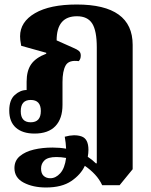

<svg xmlns="http://www.w3.org/2000/svg" viewBox="-20 -581 671 851"><path d="M184 250Q126 250 85 228.5Q44 207 44 164Q44 131 68 111Q92 91 130 82Q168 73 213 73Q245 73 273 78Q272 53 267 25Q310 13 341 23.5Q372 34 372 83Q372 98 369 114Q389 127 405 143H409V-371Q409 -445 388.5 -477Q368 -509 321 -509Q231 -509 231 -402L305 -369Q322 -362 330 -355Q338 -348 338 -335Q338 -319 329 -310Q285 -316 271 -291Q257 -266 257 -217V-116Q257 -55 225.5 -22Q194 11 133 11Q80 11 50.5 -15Q21 -41 21 -91Q21 -138 45.5 -160Q70 -182 98 -182V-219Q98 -267 118 -296Q138 -325 185 -343V-347L74 -378Q71 -393 70 -403Q69 -413 69 -420Q69 -484 135 -522.5Q201 -561 320 -561Q568 -561 568 -382V169L510 240H433Q421 214 401 192.5Q381 171 356 154Q338 193 296 221.5Q254 250 184 250ZM116 -39Q161 -39 161 -89Q161 -138 116 -138Q72 -138 72 -88Q72 -39 116 -39ZM162 166Q162 188 173.5 198.5Q185 209 203 209Q227 209 247 187Q267 165 273 119Q251 115 230 115Q193 115 177.5 129.5Q162 144 162 166Z"/></svg>

Font: Noto Serif Thai SemiCondensed ExtraBold
Style: Regular
Weight: 800
Width: 4
Designer: Monotype Design Team
Foundry: Monotype Imaging Inc.
Version: Version 2.002; ttfautohint (v1.8.4.7-5d5b)